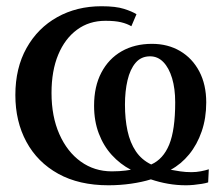

<svg xmlns="http://www.w3.org/2000/svg" viewBox="-20 -568 694 600"><path d="M319 11Q227 11 162 -25Q97 -61 62.5 -124.8Q28 -188.5 28 -271Q28 -355.5 63 -418Q98 -480.5 159 -514.5Q220 -548.5 297 -548.5Q342 -548.5 367.8 -540.2Q393.5 -532 406.5 -523.5L390.5 -486Q377 -494 358.2 -498.5Q339.5 -503 309.5 -503Q258.5 -503 220.8 -475.2Q183 -447.5 162 -397.2Q141 -347 141 -277.5Q141 -204 165.5 -148.8Q190 -93.5 232.5 -63Q275 -32.5 329.5 -32.5Q342 -32.5 352.8 -33.2Q363.5 -34 372.5 -35Q381.5 -36 389 -37.5Q355.5 -55 329.5 -83.5Q303.5 -112 288.8 -150.8Q274 -189.5 274 -237.5Q274 -298 296.8 -341.2Q319.5 -384.5 360.2 -407.8Q401 -431 455 -431Q504.5 -431 542.8 -408.5Q581 -386 602.8 -344.8Q624.5 -303.5 624.5 -248Q624.5 -198.5 610.2 -157.2Q596 -116 571 -85.5Q546 -55 513.5 -37.5Q526.5 -35 543.2 -32.5Q560 -30 578 -30Q593.5 -30 607.8 -32.8Q622 -35.5 632.5 -39L630.5 2Q623 4.5 610.8 6.5Q598.5 8.5 585.2 9.8Q572 11 561.5 11Q532.5 11 505.2 6.2Q478 1.5 451.5 -7.5Q424.5 1 389.8 6Q355 11 319 11ZM452.5 -54Q490 -70.5 508.8 -116.2Q527.5 -162 527.5 -248.5Q527.5 -291 517.8 -323.5Q508 -356 490.5 -374Q473 -392 449 -392Q421 -392 403.8 -371.8Q386.5 -351.5 378.5 -317.2Q370.5 -283 370.5 -241Q370.5 -196 378.5 -159Q386.5 -122 404.5 -95.2Q422.5 -68.5 452.5 -54Z"/></svg>

Font: Merriweather 72pt Medium
Style: Regular
Weight: 500
Version: Version 2.100